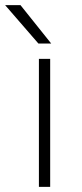

<svg xmlns="http://www.w3.org/2000/svg" viewBox="-46 -730 322 750"><path d="M106 -500H150V0H106ZM-26 -710H34L154 -560H104Z"/></svg>

Font: Retni Sans Light
Style: Regular
Weight: 300
Designer: Vitaly Kuzmin
Foundry: ParaType Ltd.
Version: Version 1.00;March 2, 2019;FontCreator 11.5.0.2425 64-bit; t